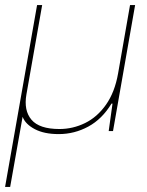

<svg xmlns="http://www.w3.org/2000/svg" viewBox="-31 -516 580 756"><path d="M-11 220 115 -496H135L73 -144Q62 -81 93 -44.5Q124 -8 203 -8Q256 -8 304 -31.5Q352 -55 386.5 -104Q421 -153 434 -227L481 -496H501L414 0H397L412 -108H408Q371 -47 316.5 -17.5Q262 12 200 12Q143 12 106 -7.5Q69 -27 58 -56L9 220Z"/></svg>

Font: DM Sans 20pt Thin
Style: Italic
Weight: 250
Italic angle: -10°
Version: Version 4.004;gftools[0.9.30]